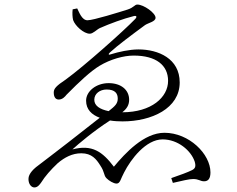

<svg xmlns="http://www.w3.org/2000/svg" viewBox="-20 -773 1040 843"><path d="M364 -684C339 -684 327 -721 319 -736L299 -732C297 -716 298 -697 301 -685C310 -659 348 -625 374 -625C389 -625 404 -643 419 -650C462 -669 522 -691 566 -702C580 -706 583 -699 573 -689C524 -638 350 -483 269 -424C227 -396 216 -384 216 -367C216 -343 227 -336 238 -336C254 -336 265 -348 272 -357C330 -416 379 -461 417 -484C465 -513 523 -529 567 -529C665 -529 718 -487 718 -418C718 -346 645 -280 517 -280C536 -295 547 -311 547 -335C547 -378 512 -408 457 -408C402 -408 358 -372 358 -331C358 -292 383 -269 418 -256L280 -148C232 -110 162 -58 138 -39C108 -14 105 4 105 13C105 36 118 50 131 50C145 50 154 38 161 28C177 2 203 -28 234 -57C264 -82 297 -100 337 -100C383 -100 403 -74 420 -47C441 -16 434 -4 448 10C458 20 478 33 492 33C508 33 510 11 525 -16C554 -73 620 -161 694 -161C761 -161 819 -112 835 -63C841 -42 837 -33 823 -26C805 -17 773 -5 732 9L739 30C779 21 810 13 828 13C853 13 859 23 876 23C895 23 904 10 904 -16C904 -97 810 -190 702 -190C612 -190 530 -101 480 -41C430 -107 384 -140 298 -117C323 -140 390 -197 463 -244C481 -241 500 -240 518 -240C646 -240 769 -297 769 -411C769 -516 675 -556 588 -556C548 -556 500 -545 468 -535C456 -530 454 -535 463 -543C498 -575 556 -618 617 -663C632 -673 663 -678 663 -695C663 -716 611 -753 583 -753C571 -753 568 -740 540 -731C505 -720 390 -684 364 -684ZM457 -285C418 -293 394 -309 394 -335C394 -362 419 -380 448 -380C486 -380 497 -362 497 -340C497 -318 485 -307 457 -285Z"/></svg>

Font: Noto Serif KR Light
Style: Regular
Weight: 300
Designer: Ryoko NISHIZUKA 西塚涼子 (kana & ideographs); Frank Grießhammer (Latin, Greek & Cyrillic); Wenlong ZHANG 张文龙 (bopomofo); San
Foundry: Adobe
Version: Version 2.001;hotconv 1.1.0;makeotfexe 2.6.0